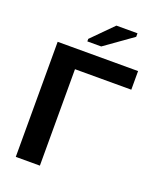

<svg xmlns="http://www.w3.org/2000/svg" viewBox="-160 -982 887 1078"><g transform="rotate(20 283.5 -443.0)"><path d="M222.7 -747.1V-762.2L345.7 -886.2H471.7V-865.2L305.7 -747.1ZM547.4 -688V-576.7H210.9V-0.5H66.9V-688Z"/></g></svg>

Font: Arial
Style: Bold
Weight: 700
Designer: Steve Matteson
Foundry: Ascender Corporation
Version: Version 2.00.3